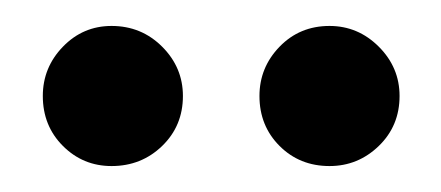

<svg xmlns="http://www.w3.org/2000/svg" viewBox="-20 -697 340 148"><path d="M234 -569Q211 -569 195.5 -584.5Q180 -600 180 -623Q180 -645 195.5 -661Q211 -677 234 -677Q256 -677 272 -661Q288 -645 288 -623Q288 -600 272 -584.5Q256 -569 234 -569ZM66 -569Q44 -569 28.5 -584.5Q13 -600 13 -623Q13 -645 28.5 -661Q44 -677 66 -677Q89 -677 105 -661Q121 -645 121 -623Q121 -600 105 -584.5Q89 -569 66 -569Z"/></svg>

Font: DM Sans 12pt Medium
Style: Regular
Weight: 500
Version: Version 4.004;gftools[0.9.30]